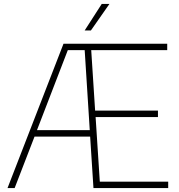

<svg xmlns="http://www.w3.org/2000/svg" viewBox="-20 -964 918 984"><path d="M18.5 0 305.5 -740H837V-707H447.5L467.5 -397H789.5V-364H470L491.5 -33H842V0H459L442 -264H157L55 0ZM327.5 -707 169.5 -297H440L414 -707ZM414 -808 501.5 -944H541L446 -808Z"/></svg>

Font: Encode Sans Th
Style: Regular
Weight: 100
Designer: Multiple Designers
Foundry: Impallari Type
Version: Version 3.002; ttfautohint (v1.8.3) -l 8 -r 50 -G 200 -x 14 